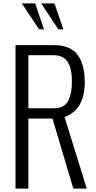

<svg xmlns="http://www.w3.org/2000/svg" viewBox="-20 -1104 561 1124"><path d="M237.8 -932.1H209L107.9 -1084H186ZM351.1 -932.1H321.8L221.2 -1084H298.8ZM146 -780.8V-470.2H294.9Q359.9 -470.2 381.8 -518.6Q400.9 -558.1 400.9 -625Q400.9 -681.2 388.7 -715.3Q366.7 -780.8 294.9 -780.8ZM146 0H70.8V-839.8H294.9Q377.9 -839.8 421.9 -797.4Q476.1 -741.7 476.1 -623Q476.1 -462.4 357.9 -418.9L487.8 0H409.2L287.1 -410.2H146Z"/></svg>

Font: VL Oswald
Style: Light
Weight: 300
Designer: vernon adams
Foundry: vernon adams
Version: Version ; ttfautohint (v0.92.18-e454-dirty) -l 8 -r 50 -G 20